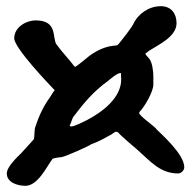

<svg xmlns="http://www.w3.org/2000/svg" viewBox="-20 -650 616 621"><path d="M476 -376V-403C476 -417 473 -449 462 -461C459 -465 451 -472 450 -477C455 -479 459 -484 464 -487C494 -506 551 -532 551 -575C551 -606 534 -630 500 -630C462 -630 427 -606 411 -572C404 -558 373 -519 363 -507C361 -505 359 -503 356 -503C323 -501 297 -489 270 -470C266 -467 227 -434 223 -434L220 -436C202 -460 181 -481 163 -506C148 -526 168 -584 96 -584C64 -584 26 -562 26 -526C26 -495 137 -379 157 -358C151 -352 147 -343 142 -336C119 -304 106 -275 94 -239C90 -226 93 -211 89 -199L48 -154C37 -143 2 -111 2 -89C2 -59 38 -49 62 -49C102 -49 130 -109 149 -135C153 -140 175 -141 180 -142C195 -145 271 -179 276 -184C298 -191 320 -204 340 -215C342 -216 353 -225 356 -224L362 -222C369 -212 416 -173 425 -165C465 -130 497 -89 556 -89C566 -89 576 -99 576 -109C576 -151 504 -214 485 -233V-234C472 -247 430 -276 430 -285L432 -289C448 -305 476 -354 476 -376ZM205 -243C210 -251 213 -267 218 -273C252 -318 282 -354 329 -388C337 -394 358 -414 371 -414C371 -407 372 -400 372 -393C372 -333 310 -287 262 -262C252 -257 221 -241 211 -241C209 -241 207 -242 205 -243Z"/></svg>

Font: ChillLongCangKaiShu ExtraBold
Style: Regular
Weight: 800
Version: Version 3.500;Glyphs 3.1.1 (3135)